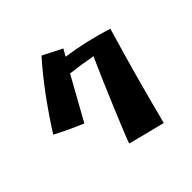

<svg xmlns="http://www.w3.org/2000/svg" viewBox="-213 -990 1217 1217"><g transform="rotate(-45 395.5 -382.0)"><path d="M331 -20Q345 -62 424 -251Q503 -440 562 -571Q474 -588 380 -599L220 -311Q113 -356 30 -400Q183 -640 332 -807L462 -741L435 -694Q601 -670 761 -619Q661 -282 578 43Q462 15 331 -20Z"/></g></svg>

Font: Otomanopee One
Style: Regular
Weight: 400
Designer: Das Ende der Wildnis
Foundry: Gutenberg Labo
Version: Version 3.005